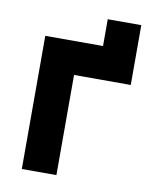

<svg xmlns="http://www.w3.org/2000/svg" viewBox="-72 -655 555 710"><g transform="rotate(10 205.5 -300.5)"><path d="M275.4 -600.6Q306.6 -600.6 401.4 -600.6Q401.4 -544.9 401.4 -376Q347.7 -376 188.5 -376Q188.5 -282.2 188.5 0Q155.3 0 58.6 0Q58.6 -125 58.6 -500Q113.3 -500 275.4 -500Q275.4 -525.4 275.4 -600.6Z"/></g></svg>

Font: LeFont
Style: Regular
Weight: 700
Designer: Leryon MEDIA
Version: Version 1.0